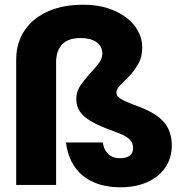

<svg xmlns="http://www.w3.org/2000/svg" viewBox="-20 -788 800 818"><path d="M49 -534Q49 -586 68.5 -629Q88 -672 125 -703Q162 -734 214.5 -751Q267 -768 333 -768Q391 -768 437.5 -753.5Q484 -739 517 -714Q550 -689 568 -656Q586 -623 586 -586Q586 -545 569 -515.5Q552 -486 531 -464Q510 -442 493 -425.5Q476 -409 476 -394Q476 -387 479 -381Q482 -375 492 -368.5Q502 -362 520 -354Q538 -346 568 -335Q646 -306 679 -267Q712 -228 712 -168Q712 -128 696.5 -95.5Q681 -63 652.5 -39.5Q624 -16 583.5 -3Q543 10 494 10Q394 10 333.5 -39Q273 -88 261 -181H418Q422 -150 441 -132Q460 -114 491 -114Q547 -114 547 -158Q547 -180 531 -195.5Q515 -211 464 -229Q422 -244 392 -258.5Q362 -273 342.5 -289Q323 -305 314 -324Q305 -343 305 -366Q305 -398 322.5 -423.5Q340 -449 360.5 -471.5Q381 -494 398.5 -515Q416 -536 416 -560Q416 -591 391 -608.5Q366 -626 324 -626Q270 -626 244.5 -598.5Q219 -571 219 -522V0H49Z"/></svg>

Font: SVN-Poppins
Style: Bold
Weight: 700
Designer: Ninad Kale (Devanagari), Jonny Pinhorn (Latin)
Foundry: Indian Type Foundry
Version: Version 3.200;PS 1.000;hotconv 16.6.54;makeotf.lib2.5.65590